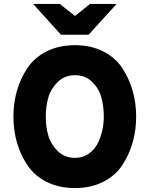

<svg xmlns="http://www.w3.org/2000/svg" viewBox="-20 -941 757 973"><path d="M429 -765H289L148 -921H283L360 -860L436 -921H571ZM360 12Q278 12 216 -19.5Q154 -51 118.5 -104.5Q83 -158 65.5 -220Q48 -282 48 -350Q48 -418 65.5 -480Q83 -542 118.5 -595.5Q154 -649 216 -680.5Q278 -712 360 -712Q441 -712 503 -680.5Q565 -649 600 -595.5Q635 -542 652.5 -480Q670 -418 670 -350Q670 -282 652.5 -220Q635 -158 600 -104.5Q565 -51 503 -19.5Q441 12 360 12ZM360 -141Q398 -141 427.5 -160.5Q457 -180 473.5 -211.5Q490 -243 498 -278.5Q506 -314 506 -350Q506 -403 493.5 -448Q481 -493 446.5 -526.5Q412 -560 360 -560Q307 -560 272 -525Q237 -490 224.5 -445.5Q212 -401 212 -350Q212 -298 225 -253.5Q238 -209 273 -175Q308 -141 360 -141Z"/></svg>

Font: Overpass Heavy
Style: Regular
Weight: 900
Designer: Delve Withrington, Thomas Jockin
Foundry: Delve Fonts
Version: Version 3.000;DELV;Overpass